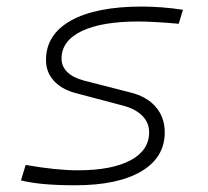

<svg xmlns="http://www.w3.org/2000/svg" viewBox="-20 -547 626 577"><path d="M205.6 9.8Q100.1 9.8 43 -4.9L57.1 -51.3Q149.4 -35.2 213.4 -35.2Q315.9 -35.2 372.1 -65.2Q428.2 -95.2 428.2 -149.4Q428.2 -178.2 407.7 -199Q387.2 -219.7 350.1 -229.5L206.1 -267.6Q164.6 -278.8 141.4 -304.7Q118.2 -330.6 118.2 -366.7Q118.2 -443.4 193.6 -485.4Q269 -527.3 406.7 -527.3Q434.1 -527.3 466.3 -524.9Q498.5 -522.5 529.8 -517.6L517.1 -475.6Q439 -482.4 396 -482.4Q285.6 -482.4 225.3 -453.4Q165 -424.3 165 -371.1Q165 -347.2 182.4 -330.3Q199.7 -313.5 231 -305.2L372.1 -269Q421.4 -256.8 448.2 -225.6Q475.1 -194.3 475.1 -149.4Q475.1 -73.7 404.5 -32Q334 9.8 205.6 9.8Z"/></svg>

Font: Cascadia Mono PL ExtraLight
Style: Italic
Weight: 200
Italic angle: -10°
Monospace: yes
Designer: Aaron Bell
Foundry: Saja Typeworks
Version: Version 2404.023; ttfautohint (v1.8.4)